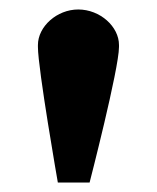

<svg xmlns="http://www.w3.org/2000/svg" viewBox="-20 -860 331 405"><path d="M145 -840C100 -840 60 -804 60 -765V-761C60 -715 102 -475 102 -475H169C169 -475 231 -715 231 -761V-765C231 -804 191 -840 145 -840Z"/></svg>

Font: Hussar Techniczny
Style: Bold 
Weight: 700
Foundry: Cannot Into Space Fonts
Version: Version 0.77